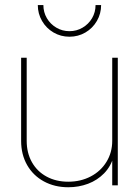

<svg xmlns="http://www.w3.org/2000/svg" viewBox="-20 -749 561 776"><path d="M65.4 -179.7V-515.6H87.9V-179.7Q87.9 -130.9 109.1 -93.3Q130.4 -55.7 168.5 -35.2Q206.5 -14.6 255.9 -14.6Q306.2 -14.6 346.7 -35.9Q387.2 -57.1 410.4 -95Q433.6 -132.8 433.6 -179.7V-515.6H456.1V0H433.6V-117.2H439.5Q428.2 -76.7 400.9 -48.6Q373.5 -20.5 335.9 -6.3Q298.3 7.8 255.9 7.8Q200.7 7.8 157.2 -15.9Q113.8 -39.6 89.6 -82Q65.4 -124.5 65.4 -179.7ZM132.8 -728.5H155.3Q155.3 -699.7 169.4 -675.5Q183.6 -651.4 207.8 -637.2Q231.9 -623 260.7 -623Q289.6 -623 313.7 -637.2Q337.9 -651.4 352.1 -675.5Q366.2 -699.7 366.2 -728.5H388.7Q388.7 -693.8 371.6 -664.3Q354.5 -634.8 325.2 -617.7Q295.9 -600.6 260.7 -600.6Q225.6 -600.6 196.3 -617.7Q167 -634.8 149.9 -664.3Q132.8 -693.8 132.8 -728.5Z"/></svg>

Font: Intratopia Thin
Style: Regular
Weight: 100
Designer: Rasmus Andersson
Foundry: rsms
Version: Version 3.000;Glyphs 3.2.3 (3260)